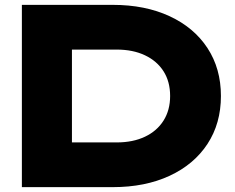

<svg xmlns="http://www.w3.org/2000/svg" viewBox="-20 -770 966 790"><path d="M444 -750Q577 -750 677.5 -703.5Q778 -657 833.5 -572.5Q889 -488 889 -375Q889 -262 833.5 -177.5Q778 -93 677.5 -46.5Q577 0 444 0H70V-750ZM276 -87 177 -184H460Q527 -184 576.5 -207.5Q626 -231 653 -274Q680 -317 680 -375Q680 -434 653 -476.5Q626 -519 576.5 -542.5Q527 -566 460 -566H177L276 -663Z"/></svg>

Font: Unbounded
Style: Bold
Weight: 700
Designer: Luke Prowse, Jean-Baptiste Morizot, Fátima Lázaro, Florian Runge
Foundry: NaN
Version: Version 1.700